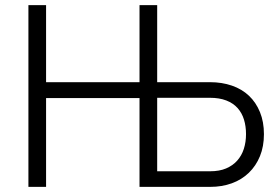

<svg xmlns="http://www.w3.org/2000/svg" viewBox="-20 -730 1080 750"><path d="M525 -347H160V0H91V-710H160V-409H525V-710H594V-409H800Q847 -409 886 -395.5Q925 -382 952.5 -356Q980 -330 995.5 -292Q1011 -254 1011 -206Q1011 -158 995.5 -120Q980 -82 952 -55Q924 -28 885.5 -14Q847 0 801 0H525ZM801 -61Q837 -61 863 -72Q889 -83 906.5 -102.5Q924 -122 932.5 -148.5Q941 -175 941 -206Q941 -237 933 -263Q925 -289 908 -308Q891 -327 864 -337.5Q837 -348 800 -348H594V-61Z"/></svg>

Font: PTCRaleway
Style: Regular
Weight: 400
Designer: Matt McInerney, Pablo Impallari, Rodrigo Fuenzalida
Foundry: Matt McInerney, Pablo Impallari, Rodrigo Fuenzalida
Version: Version 3.000g; ttfautohint (v1.5) -l 8 -r 28 -G 28 -x 14 -D